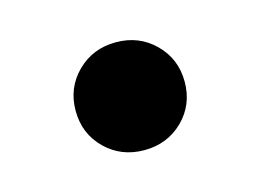

<svg xmlns="http://www.w3.org/2000/svg" viewBox="-42 -502 427 314"><g transform="rotate(-15 171.0 -344.5)"><path d="M170.9 -253.4Q131.8 -253.4 105.2 -279.5Q78.6 -305.7 78.6 -344.7Q78.6 -383.3 105.2 -409.7Q131.8 -436 170.9 -436Q210 -436 236.6 -409.7Q263.2 -383.3 263.2 -344.7Q263.2 -305.7 236.6 -279.5Q210 -253.4 170.9 -253.4Z"/></g></svg>

Font: Inter 16pt ExtraBold
Style: Regular
Weight: 800
Version: Version 4.001;git-66647c0bb